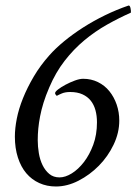

<svg xmlns="http://www.w3.org/2000/svg" viewBox="-20 -671 500 697"><path d="M282 -385Q269 -385 251.5 -378.5Q234 -372 218 -363.5Q202 -355 191 -346.5Q180 -338 180 -333Q180 -330 182 -327.5Q184 -325 186 -323Q193 -327 205 -332Q217 -337 235 -337Q261 -337 279.5 -328.5Q298 -320 309.5 -305.5Q321 -291 326.5 -271Q332 -251 332 -227Q332 -182 318.5 -145.5Q305 -109 284.5 -82.5Q264 -56 240.5 -41.5Q217 -27 196 -27Q174 -27 159 -39.5Q144 -52 134.5 -71.5Q125 -91 121 -115Q117 -139 117 -162Q117 -183 119 -204Q121 -225 125.5 -248.5Q130 -272 138 -298Q146 -324 159 -354Q182 -408 214.5 -450Q247 -492 286 -524.5Q325 -557 368.5 -581.5Q412 -606 455 -625Q456 -630 454 -640.5Q452 -651 447 -651Q403 -636 361 -615.5Q319 -595 281.5 -571Q244 -547 212.5 -521Q181 -495 159 -470Q126 -433 102.5 -393Q79 -353 63.5 -314.5Q48 -276 41 -240.5Q34 -205 34 -175Q34 -133 45 -99Q56 -65 75.5 -42Q95 -19 122.5 -6.5Q150 6 183 6Q224 6 265 -15Q306 -36 339 -69.5Q372 -103 392.5 -146Q413 -189 413 -233Q413 -264 403.5 -291.5Q394 -319 377 -340Q360 -361 335.5 -373Q311 -385 282 -385Z"/></svg>

Font: Vermiglione
Style: Italic
Weight: 400
Italic angle: -11°
Version: Version 1.105